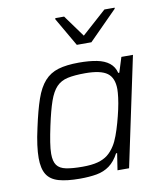

<svg xmlns="http://www.w3.org/2000/svg" viewBox="-84 -806 746 882"><g transform="rotate(-10 289.5 -365.0)"><path d="M218 8Q157 8 119 -3Q81 -14 64 -41.5Q47 -69 47 -118Q47 -144 51.5 -178.5Q56 -213 66 -257Q83 -336 100.5 -386.5Q118 -437 144 -466Q170 -495 208.5 -506.5Q247 -518 305 -518Q353 -518 388.5 -511Q424 -504 446 -486.5Q468 -469 475 -440H480L502 -510H556L448 0H394L406 -78H401Q382 -42 356 -23Q330 -4 296 2Q262 8 218 8ZM239 -44Q282 -44 310 -51.5Q338 -59 357 -74Q376 -89 391 -113Q402 -130 412 -157Q422 -184 430.5 -214.5Q439 -245 445.5 -274.5Q452 -304 455 -328.5Q458 -353 458 -367Q458 -420 427.5 -442.5Q397 -465 325 -465Q275 -465 243 -458Q211 -451 190.5 -429.5Q170 -408 155.5 -366.5Q141 -325 126 -255Q117 -213 112 -181Q107 -149 107 -127Q107 -92 120 -74Q133 -56 162.5 -50Q192 -44 239 -44ZM310 -600 233 -733 234 -738H275L349 -636L463 -738H511L510 -733L378 -600Z"/></g></svg>

Font: Saira Thin Light
Style: Italic
Weight: 300
Italic angle: -12°
Version: Version 1.101